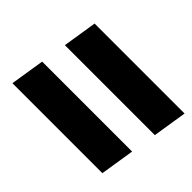

<svg xmlns="http://www.w3.org/2000/svg" viewBox="-80 -717 735 735"><g transform="rotate(45 287.5 -350.0)"><path d="M66 -403 88 -542H575L553 -403ZM27 -158 49 -297H536L514 -158Z"/></g></svg>

Font: MuseoModerno ExtraBold
Style: Italic
Weight: 800
Italic angle: -9°
Designer: Pablo Cosgaya, Héctor Gatti, Marcela Romero, and the Authors of The MuseoModerno Project.
Foundry: Omnibus-Type Team
Version: Version 1.003